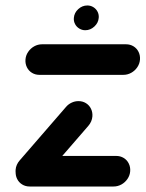

<svg xmlns="http://www.w3.org/2000/svg" viewBox="-20 -678 529 698"><path d="M453.3 -55.6Q452.2 -40.4 443.5 -27.6Q434.8 -14.8 421.5 -7.4Q408.1 0 393 0H87.8Q72.6 0 60.6 -7.4Q48.5 -14.8 42.2 -27.6Q35.9 -40.4 37 -55.6Q38.1 -70.7 46.9 -83.5Q55.6 -96.3 68.9 -103.7Q82.2 -111.1 97.4 -111.1H402.6Q417.8 -111.1 429.8 -103.7Q441.9 -96.3 448.1 -83.5Q454.4 -70.7 453.3 -55.6ZM87.4 -4.8Q72.2 -4.8 60.2 -12.2Q48.1 -19.6 41.9 -32.4Q35.6 -45.2 36.7 -60.4Q38.1 -79.3 51.5 -94.8L220 -289.3Q228.5 -299.3 240.4 -304.8Q252.2 -310.4 265.2 -310.4Q280.4 -310.4 292.4 -303Q304.4 -295.6 310.7 -282.8Q317 -270 315.9 -254.8Q314.4 -235.9 301.1 -220.4L132.6 -25.9Q124.1 -15.9 112.2 -10.4Q100.4 -4.8 87.4 -4.8ZM488.9 -461.5Q487.8 -446.3 479.1 -433.5Q470.4 -420.7 457 -413.3Q443.7 -405.9 428.5 -405.9H123.3Q108.1 -405.9 96.1 -413.3Q84.1 -420.7 77.8 -433.5Q71.5 -446.3 72.6 -461.5Q73.7 -476.7 82.4 -489.4Q91.1 -502.2 104.4 -509.6Q117.8 -517 133 -517H438.1Q453.3 -517 465.4 -509.6Q477.4 -502.2 483.7 -489.4Q490 -476.7 488.9 -461.5ZM248.5 -613Q250 -631.5 264.4 -644.8Q278.9 -658.1 297.4 -658.1Q309.6 -658.1 319.4 -652Q329.3 -645.9 334.6 -635.6Q340 -625.2 338.9 -613Q337.4 -594.8 323 -581.5Q308.5 -568.1 290 -568.1Q278.1 -568.1 268.1 -574.3Q258.1 -580.4 252.8 -590.7Q247.4 -601.1 248.5 -613Z"/></svg>

Font: 26F Galaxy Sans Oblique
Style: Regular
Weight: 400
Italic angle: -5°
Designer: C₂₉H₂₅N₃O₅
Version: Version 1.200;FEAKit 1.0